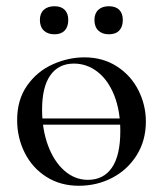

<svg xmlns="http://www.w3.org/2000/svg" viewBox="-20 -583 522 616"><path d="M83 -203H397V-183H83ZM35 -198Q35 -263 67 -308.5Q99 -354 149 -376.5Q199 -399 251 -399Q310 -399 355 -370Q400 -341 424 -293.5Q448 -246 448 -193Q448 -132 418.5 -85Q389 -38 340 -12.5Q291 13 233 13Q174 13 129 -15.5Q84 -44 59.5 -92.5Q35 -141 35 -198ZM366 -163Q366 -228 346.5 -277Q327 -326 293 -352.5Q259 -379 217 -379Q168 -379 141.5 -341.5Q115 -304 115 -231Q115 -168 134 -116.5Q153 -65 186.5 -35.5Q220 -6 262 -6Q312 -6 339 -45Q366 -84 366 -163ZM108 -519Q108 -540 120.5 -551.5Q133 -563 155 -563Q176 -563 187.5 -551.5Q199 -540 199 -519Q199 -497 187.5 -485Q176 -473 155 -473Q133 -473 120.5 -485Q108 -497 108 -519ZM283 -519Q283 -540 295.5 -551.5Q308 -563 329 -563Q351 -563 362.5 -551.5Q374 -540 374 -519Q374 -497 362.5 -485Q351 -473 329 -473Q308 -473 295.5 -485Q283 -497 283 -519Z"/></svg>

Font: Cormorant Infant Medium
Style: Regular
Weight: 500
Designer: Christian Thalmann (Catharsis Fonts)
Foundry: Catharsis Fonts
Version: Version 4.000